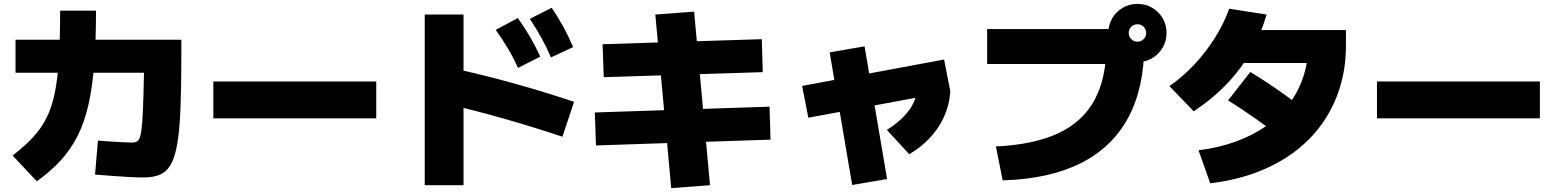

<svg xmlns="http://www.w3.org/2000/svg" viewBox="-20 -875 8040 990"><path d="M720 40Q691 40 651 38Q611 36 565 32.5Q519 29 470 25L485 -150Q511 -148 546 -145.5Q581 -143 613 -141.5Q645 -140 660 -140Q676 -140 686.5 -146Q697 -152 703.5 -174.5Q710 -197 713.5 -246Q717 -295 719.5 -381Q722 -467 725 -600L824 -500H60V-670H915V-580Q915 -422 910.5 -312.5Q906 -203 894 -133.5Q882 -64 860.5 -26.5Q839 11 804.5 25.5Q770 40 720 40ZM45 -73Q107 -121 150 -167Q193 -213 220.5 -268.5Q248 -324 263 -398.5Q278 -473 284 -575.5Q290 -678 290 -820H475Q475 -665 466 -546.5Q457 -428 436.5 -337Q416 -246 381 -176Q346 -106 294 -49Q242 8 170 60Z M1080 -265V-455H1920V-265Z M2651 -525Q2627 -578 2599 -625Q2571 -672 2536 -721L2650 -782Q2685 -733 2713 -685Q2741 -637 2766 -583ZM2821 -579Q2798 -632 2771.5 -680Q2745 -728 2712 -778L2825 -835Q2859 -784 2885.5 -735.5Q2912 -687 2935 -632ZM2880 -170Q2724 -222 2574 -264.5Q2424 -307 2292 -337L2342 -517Q2487 -485 2642.5 -441.5Q2798 -398 2940 -350ZM2170 80V-800H2370V80Z M3441 95 3359 -800 3559 -815 3641 80ZM3053 -125 3047 -295 3948 -325 3953 -155ZM3093 -477 3087 -647 3908 -673 3913 -503Z M4148 -268 4116 -432 4848 -568 4880 -404ZM4374 79 4258 -605 4438 -636 4554 48ZM4553 -205Q4591 -229 4619.5 -254.5Q4648 -280 4668 -307.5Q4688 -335 4698 -364.5Q4708 -394 4708 -424L4880 -404Q4877 -355 4861.5 -308.5Q4846 -262 4818.5 -220Q4791 -178 4753 -142.5Q4715 -107 4668 -80Z M5115 -120Q5311 -129 5437 -188Q5563 -247 5624 -360Q5685 -473 5685 -645L5780 -545H5070V-725H5790V-645H5880Q5880 -422 5797.5 -268.5Q5715 -115 5552.5 -33.5Q5390 48 5150 55ZM5845 -555Q5804 -555 5769.5 -575Q5735 -595 5715 -629.5Q5695 -664 5695 -705Q5695 -747 5715 -781Q5735 -815 5769.5 -835Q5804 -855 5845 -855Q5887 -855 5921 -835Q5955 -815 5975 -781Q5995 -747 5995 -705Q5995 -664 5975 -629.5Q5955 -595 5921 -575Q5887 -555 5845 -555ZM5845 -660Q5864 -660 5877 -673.5Q5890 -687 5890 -705Q5890 -724 5877 -737Q5864 -750 5845 -750Q5826 -750 5813 -737Q5800 -724 5800 -705Q5800 -686 5813.5 -673Q5827 -660 5845 -660Z M6160 -100Q6264 -113 6352 -145Q6440 -177 6509 -225.5Q6578 -274 6626 -337.5Q6674 -401 6699.5 -477Q6725 -553 6725 -640L6805 -550H6330V-720H6920V-640Q6920 -524 6888.5 -423Q6857 -322 6797.5 -238Q6738 -154 6652.5 -90.5Q6567 -27 6458 14Q6349 55 6220 70ZM6010 -431Q6078 -478 6138 -542Q6198 -606 6244.5 -680Q6291 -754 6318 -830L6511 -800Q6481 -697 6429.5 -607.5Q6378 -518 6305 -441.5Q6232 -365 6135 -301ZM6635 -129Q6538 -204 6458 -260.5Q6378 -317 6312 -357L6427 -504Q6512 -452 6594 -394Q6676 -336 6749 -276Z M7080 -265V-455H7920V-265Z"/></svg>

Font: M PLUS 1 Thin Black
Style: Regular
Weight: 900
Version: Version 1.001